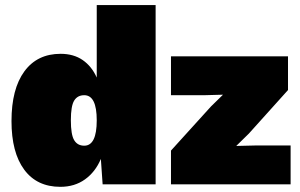

<svg xmlns="http://www.w3.org/2000/svg" viewBox="-20 -720 1171 750"><path d="M215.8 9.8Q124 9.8 74.5 -57.4Q24.9 -124.5 24.9 -247.1Q24.9 -372.6 75.2 -441.2Q125.5 -509.8 216.8 -509.8Q267.6 -509.8 303 -485.4Q338.4 -460.9 357.9 -417V-700.2H587.9V0H380.9L374 -99.1Q352.5 -48.3 312 -19.3Q271.5 9.8 215.8 9.8ZM647.9 0V-131.8L804.2 -304.2L851.1 -350.1L777.8 -348.1H647.9V-500H1105V-368.2L952.1 -198.2L902.8 -149.9L984.9 -151.9H1115.2V0ZM309.1 -150.9Q357.9 -150.9 357.9 -250Q357.9 -348.1 309.1 -348.1Q282.7 -348.1 269.8 -327.1Q256.8 -306.2 256.8 -250Q256.8 -193.8 269.8 -172.4Q282.7 -150.9 309.1 -150.9Z"/></svg>

Font: Work Sans Black
Style: Regular
Weight: 900
Designer: Wei Huang
Foundry: Wei Huang
Version: Version 2.012